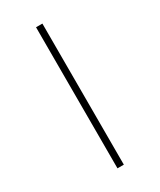

<svg xmlns="http://www.w3.org/2000/svg" viewBox="-170 -708 637 766"><g transform="rotate(-30 148.5 -325.0)"><path d="M163.6 -649.9H134.3V0H163.6Z"/></g></svg>

Font: Estedad Thin
Style: Regular
Weight: 100
Designer: Amin Abedi
Version: Version 7.3